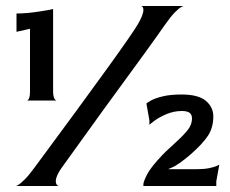

<svg xmlns="http://www.w3.org/2000/svg" viewBox="-20 -620 766 640"><path d="M168 -285H70Q71 -285 73.5 -287Q76 -289 78 -295.5Q80 -302 80 -315V-524L35 -514V-575Q70 -575 113.5 -582Q157 -589 157 -590V-315Q157 -302 159.5 -295.5Q162 -289 164.5 -287Q167 -285 168 -285ZM166 -16Q166 -10 168 -6.5Q170 -3 172.5 -1.5Q175 0 176 0H33Q35 0 41.5 -4Q48 -8 61.5 -21Q75 -34 94 -60Q408 -484 440 -540Q458 -571 458 -587Q458 -593 456 -596Q454 -599 452 -599.5Q450 -600 449 -600H593Q593 -601 585 -597Q577 -593 563.5 -579.5Q550 -566 531 -539Q494 -485 324 -253L185 -60Q166 -33 166 -16ZM711 -71 701 -16V0H458V-6Q458 -14 470 -38Q482 -62 521 -103Q528 -111 561 -141Q592 -169 606 -187Q620 -205 620 -225Q620 -238 612 -244Q604 -250 586 -250Q560 -250 536 -240Q512 -230 497 -219Q482 -208 478 -204V-219L468 -275Q468 -276 481.5 -284Q495 -292 521 -298.5Q547 -305 585 -305Q641 -305 666 -284Q691 -263 691 -232Q691 -195 673.5 -168Q656 -141 615 -105Q594 -87 578 -76Q562 -65 553 -61.5Q544 -58 542 -57V-56H636Q660 -56 677 -59.5Q694 -63 701.5 -66.5Q709 -70 711 -71Z"/></svg>

Font: Red Rose Bold
Style: Regular
Weight: 700
Designer: jaikishan Patel
Version: Version 1.000